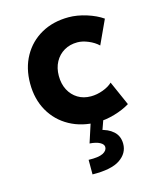

<svg xmlns="http://www.w3.org/2000/svg" viewBox="-116 -617 794 951"><g transform="rotate(-15 281.0 -141.5)"><path d="M333 5.9Q251.5 5.9 189.2 -28.3Q127 -62.5 92.3 -123.5Q57.6 -184.6 57.6 -264.6Q57.6 -344.2 91.6 -404.8Q125.5 -465.3 186 -499.3Q246.6 -533.2 326.2 -533.2Q369.6 -533.2 417.7 -518.1Q465.8 -502.9 498.5 -480L441.9 -357.4Q421.4 -377 391.6 -389.4Q361.8 -401.9 335.9 -401.9Q297.4 -401.9 267.8 -384.5Q238.3 -367.2 221.4 -336.2Q204.6 -305.2 204.6 -264.6Q204.6 -223.6 220.9 -192.4Q237.3 -161.1 266.1 -143.6Q294.9 -126 333 -126Q363.8 -126 394.8 -137.5Q425.8 -148.9 443.8 -166.5L499 -41.5Q464.8 -20.5 419.2 -7.3Q373.5 5.9 333 5.9ZM239.7 249.5V174.8Q291 176.3 313.5 164.8Q335.9 153.3 335.9 134.8Q335.9 120.6 317.4 110.4Q298.8 100.1 265.1 97.7L296.9 0H361.8L333.5 80.1L328.1 45.9Q372.1 53.7 398.9 77.9Q425.8 102.1 425.8 142.1Q425.8 190.4 381.3 220.7Q336.9 251 239.7 249.5Z"/></g></svg>

Font: Reddit Mono ExtraBold
Style: Regular
Weight: 800
Monospace: yes
Designer: Stephen Hutchings
Foundry: Reddit
Version: Version 1.014